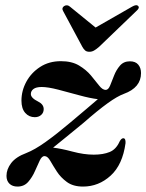

<svg xmlns="http://www.w3.org/2000/svg" viewBox="-20 -694 552 725"><path d="M454 -153.5Q443 -72 397.8 -30.8Q352.5 10.5 293.5 10.5Q256 10.5 232.5 -6.8Q209 -24 194.5 -46.5Q180 -69 170 -86.5Q160 -104 149 -104.5Q138.5 -105.5 130.2 -88.2Q122 -71 112 -48Q102 -25 86.5 -7.2Q71 10.5 46 10.5Q27 10.5 15.8 -0.2Q4.5 -11 4.5 -30Q4.5 -55 22.2 -78.2Q40 -101.5 79 -116Q111 -128.5 152 -157.8Q193 -187 244.5 -230.5Q278.5 -259.5 305.8 -282.2Q333 -305 349.5 -319.5Q320 -323 279.2 -334.2Q238.5 -345.5 199.8 -355.5Q161 -365.5 137.5 -365.5Q116.5 -365.5 106.5 -358Q96.5 -350.5 96.5 -339Q96.5 -324 124 -310.5Q145 -300 145 -282Q145 -268.5 135.5 -260Q126 -251.5 111.5 -251.5Q89.5 -251.5 75.2 -267.8Q61 -284 61 -314Q61 -351.5 79.5 -385.5Q98 -419.5 131.5 -441.2Q165 -463 210 -463Q251 -463 278.2 -446.8Q305.5 -430.5 323.5 -409Q341.5 -387.5 354.2 -371Q367 -354.5 379 -354.5Q389 -354.5 395.8 -371Q402.5 -387.5 410.8 -408.8Q419 -430 433 -446.2Q447 -462.5 470.5 -462.5Q491.5 -462.5 502 -450Q512.5 -437.5 512.5 -418Q512.5 -363 447.5 -339.5Q423 -330.5 386.5 -304.2Q350 -278 294 -229Q255.5 -197.5 227 -174.2Q198.5 -151 180.5 -136.5Q211 -133 254 -121.5Q297 -110 334 -110Q369.5 -110 394 -120Q418.5 -130 431.5 -159.5Q438.5 -172.5 446 -172Q455 -171.5 454 -153.5ZM354 -517Q343.5 -508 335.2 -503.2Q327 -498.5 317.5 -498.5Q307.5 -498.5 301.8 -503.2Q296 -508 291 -517L218.5 -652Q211.5 -663.5 222 -671Q233.5 -678 244 -669L341 -590L479 -669Q495.5 -678.5 502 -671Q508.5 -664 494.5 -652Z"/></svg>

Font: Fraunces 72pt SemiBold
Style: Italic
Weight: 600
Italic angle: -16°
Version: Version 1.000;[b76b70a41]